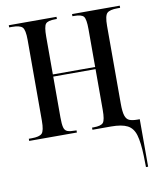

<svg xmlns="http://www.w3.org/2000/svg" viewBox="-84 -601 714 876"><g transform="rotate(-10 273.0 -163.0)"><path d="M520 158Q518 95 508 61Q498 27 472 13.5Q446 0 396 0H310V-10H317Q352 -10 362 -22.5Q372 -35 372 -81V-270H176V-81Q176 -50 180 -34.5Q184 -19 196.5 -14.5Q209 -10 233 -10H238V0H17V-10H30Q66 -10 78 -22Q90 -34 90 -81V-455Q90 -502 78 -514Q66 -526 30 -526H17V-536H238V-526H230Q196 -526 186 -514Q176 -502 176 -455V-280H372V-455Q372 -502 362 -514Q352 -526 317 -526H310V-536H531V-526H519Q483 -526 470.5 -514Q458 -502 458 -455V-96Q458 -57 464 -39Q470 -21 483.5 -15.5Q497 -10 520 -10H531V210H521Z"/></g></svg>

Font: Noto Serif Display ExtraCondensed
Style: Regular
Weight: 400
Width: 2
Designer: Monotype Design Team
Foundry: Monotype Imaging Inc.
Version: Version 2.009